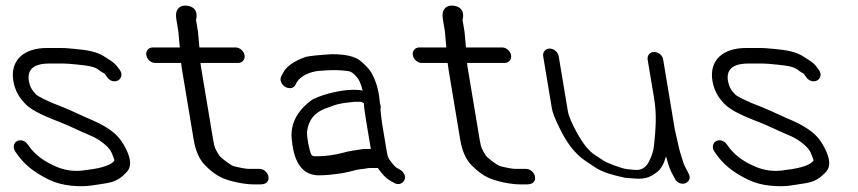

<svg xmlns="http://www.w3.org/2000/svg" viewBox="-20 -651 3040 680"><path d="M68 -284.9C84.9 -265.7 121.5 -245.5 185.4 -221.2C224.2 -206.6 254.4 -189.9 303.2 -169.7C329.8 -158.6 366.2 -132.1 375.3 -110.1C380.8 -96.9 384 -88.3 384.6 -85.8C384.8 -84.8 384.9 -84 385 -81.8C375 -68.4 345.9 -55.6 285.4 -48.9L284.9 -48.8L284.4 -48.8C251.5 -42.9 220 -45.7 188.8 -56.9C136.5 -77 101.6 -104.4 78.5 -139.1C67.9 -154.9 50.2 -157.2 39.7 -151C29.2 -144.9 23.9 -129.5 34.3 -113.9C65.3 -67.3 100.3 -41.1 152.9 -14.8C177.5 -3.1 205.1 4.1 233 6.7C290.9 12 310 4.4 356.9 -2.1C379.4 -5.6 398.5 -13.9 413.5 -27C432 -43.1 444.7 -55.3 439.8 -85C435.2 -112.3 415.4 -146.5 399.1 -165.3C376.9 -190.9 338.4 -211.4 310.8 -223.7C280.8 -235.8 239.8 -256.5 204.5 -270.8C144.1 -293.4 111.9 -311.2 107.2 -317.1L106.5 -318L105.8 -318.7C93.2 -330.8 85.4 -345.5 82.2 -364.5C75.8 -403.4 97.3 -426 155 -426H204.8C211.2 -426 217.6 -425.7 224.1 -425.1C263.2 -421.4 309.6 -418.6 326 -406.1C335.4 -398.9 342.8 -393.9 350.4 -390.1C350.5 -389.9 351.5 -388.9 353 -386.7L359.5 -377.7C370.5 -361.1 389.4 -360.4 399.4 -366.9C409 -373 415.8 -388.4 403.9 -403.9L396.3 -413.9C383.1 -431.5 369.9 -437.4 358 -445.3C324.7 -469.3 288.6 -473.7 243.3 -477.9L221 -479.9C213 -480.7 204.5 -481 195.6 -481H145.9C63.6 -481 15.2 -436.9 27.2 -364.5C32.2 -334.4 45.2 -308.4 68 -284.9Z M898.7 -53H860.2C851.7 -53 833.5 -56 807.6 -62.5C798.7 -64.4 760.9 -92.4 755.8 -101.3C743.3 -122.8 740.2 -123.7 734.3 -159.4L692.1 -412.5C691.1 -418.8 690.4 -424 690 -428H823.2C838.3 -428 848.6 -440.5 846.1 -455.5C843.6 -470.5 829.1 -483 814.1 -483H686.2L681.3 -538.1L674.2 -580.5C674.2 -580.5 688.7 -624.9 642.6 -630.8C616.4 -634.2 604.2 -617.9 603.4 -599.5C603.2 -593.8 603.7 -587.5 604.9 -580.5L611.8 -538.9L616.7 -483H521.1C506 -483 495.6 -470.5 498.1 -455.5C500.6 -440.5 515.2 -428 530.2 -428H621.4L624.7 -404.1L665.8 -157.2C672.3 -118.3 684.7 -87.7 706.4 -65.5C726.2 -45.4 745.6 -30.6 765.9 -21.4C795.9 -7.9 846.3 2 876.6 2H902.6C912.7 2 924.1 -0.5 929.1 -10.8C931.2 -15.2 931.6 -20.4 930.8 -25.5C928.2 -40.5 913.7 -53 898.7 -53Z M1195.4 -38.2 1196 -38.3 1218.7 -43.4C1235.7 -47.4 1245.1 -50.7 1260.4 -52.1C1277.1 -53.5 1280.8 -56 1291 -56H1318C1333.6 -34.2 1347.4 -18.9 1364.3 -9.8L1376.3 -2.9C1393.8 6.7 1408.3 -3.3 1412.8 -14.4C1417.2 -25.5 1412.1 -41.6 1396.6 -50.1L1384.3 -57.2L1384 -57.4C1382.6 -58.1 1377.1 -62.6 1370.1 -71.6C1355 -90.8 1353.7 -91 1348.8 -120.5L1333.1 -214.5C1330.8 -228.6 1328.8 -250.6 1327.5 -263.2C1327.1 -267.2 1331 -271.8 1325.6 -285.5C1325.4 -288.9 1325.1 -292.7 1324.2 -298C1321 -332.1 1311.6 -364.8 1295.5 -393.1C1288.3 -405.9 1275.8 -418.9 1258.5 -433.8C1237.1 -452.1 1202.7 -459 1155.3 -459H1154.8L1154.2 -459C1111.9 -456.4 1081 -453.5 1063.8 -449.7L1063.2 -449.6L1062.6 -449.4C1022.1 -435.1 994.3 -416.4 981.8 -391.6L976.6 -381.8C968.5 -367.9 977.5 -351.4 989 -344C1000.6 -336.6 1018.9 -335.6 1026.3 -350.4L1031.5 -360.2C1043.7 -381.1 1078.1 -397.6 1110.1 -400C1146.2 -402.7 1171.9 -405 1215.7 -398.7C1220.6 -398 1229.7 -393.8 1240.4 -381.6L1240.9 -381L1241.4 -380.5C1250.2 -371.7 1258 -357 1264.3 -330.6C1256.3 -332 1244.3 -333 1230.2 -333C1179.8 -333 1101.9 -310.9 1079.7 -293.7C1032.3 -256.9 1008.7 -212.7 1013 -161.5C1018.1 -99.8 1037 -30 1109.4 -30C1132.4 -30 1160.1 -32.8 1195.4 -38.2ZM1291.7 -133C1292.3 -129.6 1292.6 -127.8 1293.5 -123.5H1281C1271.2 -123.5 1262.9 -123.1 1255.9 -121.7C1232.8 -117.1 1225.6 -118.8 1191.1 -109L1169.7 -104.2C1145.7 -99.6 1122.3 -97.5 1096.1 -97.5C1088.2 -97.5 1085.5 -99.5 1082.8 -103.6C1076.1 -113.6 1065.3 -169.3 1067.7 -186.9C1073 -225 1092.2 -250.7 1130.2 -265.9C1138.7 -269 1149.2 -272.8 1162 -277.4C1184.1 -285.6 1205.7 -287 1235.3 -290.5H1257C1258.6 -290.5 1262 -289.8 1268.9 -284.8C1269 -274.2 1271.4 -255.1 1276.1 -227Z M1842.7 -53H1804.2C1795.7 -53 1777.5 -56 1751.6 -62.5C1742.7 -64.4 1704.9 -92.4 1699.8 -101.3C1687.3 -122.8 1684.2 -123.7 1678.3 -159.4L1636.1 -412.5C1635.1 -418.8 1634.4 -424 1634 -428H1767.2C1782.3 -428 1792.6 -440.5 1790.1 -455.5C1787.6 -470.5 1773.1 -483 1758.1 -483H1630.2L1625.3 -538.1L1618.2 -580.5C1618.2 -580.5 1632.7 -624.9 1586.6 -630.8C1560.4 -634.2 1548.2 -617.9 1547.4 -599.5C1547.2 -593.8 1547.7 -587.5 1548.9 -580.5L1555.8 -538.9L1560.7 -483H1465.1C1450 -483 1439.6 -470.5 1442.1 -455.5C1444.6 -440.5 1459.2 -428 1474.2 -428H1565.4L1568.7 -404.1L1609.8 -157.2C1616.3 -118.3 1628.7 -87.7 1650.4 -65.5C1670.2 -45.4 1689.6 -30.6 1709.9 -21.4C1739.9 -7.9 1790.3 2 1820.6 2H1846.6C1856.7 2 1868.1 -0.5 1873.1 -10.8C1875.2 -15.2 1875.6 -20.4 1874.8 -25.5C1872.2 -40.5 1857.7 -53 1842.7 -53Z M2273.8 -439.5 2296.5 -303.5C2306.7 -242.3 2302.1 -195.2 2296.6 -138.3C2294.6 -117.3 2288.8 -97.4 2275.6 -73.4C2263.2 -54.3 2248.1 -47.3 2227.1 -49.4C2217 -50.4 2208.3 -51.3 2201 -51.9C2182.5 -53.6 2129.5 -73.8 2116.6 -82.7C2103.7 -91.6 2093.6 -98.3 2085.3 -103.4C2067 -115.3 2047.2 -138.8 2026.5 -175.2C2005.6 -211.9 1994.1 -239.8 1991.1 -257.5L1958.8 -451.5C1956.3 -466.5 1941.8 -479 1926.7 -479C1911.7 -479 1901.3 -466.5 1903.8 -451.5L1934.4 -267.7C1937.1 -251.4 1946.4 -228.5 1961.6 -197.9C1986.8 -145.1 2017 -105.6 2053.2 -81.3C2060.7 -76.2 2073.7 -67.5 2092.4 -55.2C2116.1 -41.1 2150.1 -30.3 2194.9 -21.2L2196 -21L2197.2 -20.9C2206.4 -20.3 2217.3 -19.5 2229.9 -18.6C2269.7 -15.6 2286.7 -26.3 2307.6 -42C2322.2 -54.1 2331.3 -70.7 2338.7 -97.2C2344.5 -79.5 2347.6 -63.2 2356 -44.8L2356.2 -44.3L2370.4 -18.2C2375.9 -4.2 2392.4 1.6 2403.7 -0.9C2415.8 -3.6 2429 -16.4 2419.6 -34.6L2406 -61.6L2405.6 -62.1C2403.7 -65.2 2402 -69.3 2400.5 -74.4C2397.1 -86.8 2386.9 -114.9 2385.1 -125.8L2385 -126.1L2369.9 -192.6L2328.6 -440.9C2326.2 -455.2 2311.8 -467 2296.7 -467C2281.7 -467 2271.3 -454.5 2273.8 -439.5Z M2544 -284.9C2560.9 -265.7 2597.5 -245.5 2661.4 -221.2C2700.2 -206.6 2730.4 -189.9 2779.2 -169.7C2805.8 -158.6 2842.2 -132.1 2851.3 -110.1C2856.8 -96.9 2860 -88.3 2860.6 -85.8C2860.8 -84.8 2860.9 -84 2861 -81.8C2851 -68.4 2821.9 -55.6 2761.4 -48.9L2760.9 -48.8L2760.4 -48.8C2727.5 -42.9 2696 -45.7 2664.8 -56.9C2612.5 -77 2577.6 -104.4 2554.5 -139.1C2543.9 -154.9 2526.2 -157.2 2515.7 -151C2505.2 -144.9 2499.9 -129.5 2510.3 -113.9C2541.3 -67.3 2576.3 -41.1 2628.9 -14.8C2653.5 -3.1 2681.1 4.1 2709 6.7C2766.9 12 2786 4.4 2832.9 -2.1C2855.4 -5.6 2874.5 -13.9 2889.5 -27C2908 -43.1 2920.7 -55.3 2915.8 -85C2911.2 -112.3 2891.4 -146.5 2875.1 -165.3C2852.9 -190.9 2814.4 -211.4 2786.8 -223.7C2756.8 -235.8 2715.8 -256.5 2680.5 -270.8C2620.1 -293.4 2587.9 -311.2 2583.2 -317.1L2582.5 -318L2581.8 -318.7C2569.2 -330.8 2561.4 -345.5 2558.2 -364.5C2551.8 -403.4 2573.3 -426 2631 -426H2680.8C2687.2 -426 2693.6 -425.7 2700.1 -425.1C2739.2 -421.4 2785.6 -418.6 2802 -406.1C2811.4 -398.9 2818.8 -393.9 2826.4 -390.1C2826.5 -389.9 2827.5 -388.9 2829 -386.7L2835.5 -377.7C2846.5 -361.1 2865.4 -360.4 2875.4 -366.9C2885 -373 2891.8 -388.4 2879.9 -403.9L2872.3 -413.9C2859.1 -431.5 2845.9 -437.4 2834 -445.3C2800.7 -469.3 2764.6 -473.7 2719.3 -477.9L2697 -479.9C2689 -480.7 2680.5 -481 2671.6 -481H2621.9C2539.6 -481 2491.2 -436.9 2503.2 -364.5C2508.2 -334.4 2521.2 -308.4 2544 -284.9Z"/></svg>

Font: MewTooHand
Style: BdLta
Weight: 400
Designer: Mew Too, Robert Jablonski
Version: Version 0.77